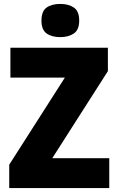

<svg xmlns="http://www.w3.org/2000/svg" viewBox="-20 -957 600 977"><path d="M536 0H27V-119L310 -562H33V-714H529V-595L246 -152H536ZM287 -937Q329 -937 356 -918.5Q383 -900 383 -852Q383 -805 355.5 -786.5Q328 -768 287 -768Q244 -768 217.5 -786.5Q191 -805 191 -852Q191 -900 217 -918.5Q243 -937 287 -937Z"/></svg>

Font: Noto Sans Sinhala UI SemiCondensed Black
Style: Regular
Weight: 900
Width: 4
Designer: Jelle Bosma - Monotype Design Team
Foundry: Monotype Imaging Inc.
Version: Version 2.006; ttfautohint (v1.8.4.7-5d5b)